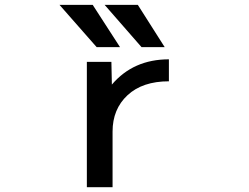

<svg xmlns="http://www.w3.org/2000/svg" viewBox="-20 -781 1040 802"><path d="M555.7 -760.7 668 -584H571.3L417 -760.7ZM367.2 -760.7 481.4 -584H383.8L228.5 -760.7ZM685.5 -533.2V-441.4Q575.2 -441.4 512.7 -383.3Q450.2 -325.2 450.2 -231.4V1H342.8V-522.5H445.3L447.3 -427.7Q537.1 -533.2 685.5 -533.2Z"/></svg>

Font: GenEi Gothic M SemiBold
Style: Regular
Weight: 500
Designer: o_tamon (Modified); [Source Han Sans]
Ryoko NISHIZUKA  (kana & ideographs); Paul D. Hunt (Latin, Greek & Cyrillic); Wenl
Version: Version 1.1a;Original Version 1.004